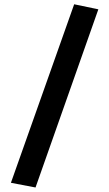

<svg xmlns="http://www.w3.org/2000/svg" viewBox="-20 -749 498 876"><path d="M428.7 -706.5 142.1 106.4 29.8 85 318.4 -729.5Z"/></svg>

Font: Vesper Libre Heavy
Style: Regular
Weight: 900
Designer: Robert Keller & Kimya Gandhi
Foundry: Mota Italic
Version: Version 1.058